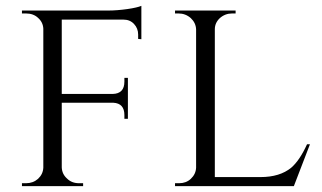

<svg xmlns="http://www.w3.org/2000/svg" viewBox="-20 -636 1099 656"><path d="M350 -600Q379 -600 415 -605Q449 -610 463 -616V-502L452 -503V-518Q452 -539 438 -554Q424 -569 402 -569H191V-315H365Q405 -316 405 -357V-370H417V-230H405V-243Q405 -283 367 -285H191V-64Q192 -41 209 -26Q225 -10 250 -10H264V0H55V-10H69Q93 -10 110 -25Q127 -41 128 -63V-538Q127 -560 110 -575Q94 -590 69 -590H55V-600ZM1039 -143 984 0H578V-10H592Q616 -10 632 -25Q649 -41 650 -63V-536Q649 -558 632 -574Q614 -590 590 -590H578V-600H785V-590H773Q749 -590 731 -574Q714 -558 714 -536V-31H870Q936 -31 975 -63Q1004 -88 1029 -143Z"/></svg>

Font: Cinzel(RUS BY LYAJKA)
Style: Regular
Weight: 400
Designer: Natanael Gama
Version: Version 1.001;PS 001.001;hotconv 1.0.56;makeotf.lib2.0.21325